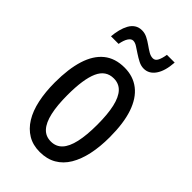

<svg xmlns="http://www.w3.org/2000/svg" viewBox="-224 -806 893 893"><g transform="rotate(45 222.5 -359.0)"><path d="M403 -269Q403 -206 392 -155Q381 -104 359 -67Q337 -30 302.5 -10Q268 10 221 10Q176 10 142.5 -10Q109 -30 86.5 -66.5Q64 -103 53 -154.5Q42 -206 42 -269Q42 -358 61.5 -420Q81 -482 121 -514.5Q161 -547 223 -547Q280 -547 320.5 -515.5Q361 -484 382 -422.5Q403 -361 403 -269ZM125 -269Q125 -201 135.5 -154.5Q146 -108 167.5 -84.5Q189 -61 223 -61Q257 -61 278.5 -84Q300 -107 310.5 -153.5Q321 -200 321 -269Q321 -338 310.5 -384Q300 -430 278.5 -453Q257 -476 223 -476Q171 -476 148 -424.5Q125 -373 125 -269ZM75 -605Q77 -629 82.5 -650.5Q88 -672 97.5 -689.5Q107 -707 122 -717Q137 -727 158 -727Q176 -727 193 -718.5Q210 -710 226 -698.5Q242 -687 256.5 -678.5Q271 -670 285 -670Q300 -670 308 -686Q316 -702 320 -728H371Q367 -669 345 -637.5Q323 -606 289 -606Q271 -606 253.5 -615Q236 -624 219.5 -635Q203 -646 189 -655Q175 -664 163 -664Q150 -664 140 -648.5Q130 -633 125 -605Z"/></g></svg>

Font: Noto Sans Khmer ExtraCondensed
Style: Regular
Weight: 400
Width: 2
Designer: Danh Hong and the Monotype Design Team
Foundry: Monotype Imaging Inc.
Version: Version 2.004